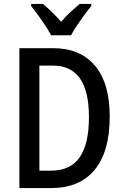

<svg xmlns="http://www.w3.org/2000/svg" viewBox="-20 -960 632 980"><path d="M540 -365Q540 -186 463 -93Q386 0 241 0H79V-714H253Q389 -714 464.5 -625Q540 -536 540 -365ZM434 -361Q434 -496 387.5 -560.5Q341 -625 252 -625H181V-89H241Q340 -89 387 -157.5Q434 -226 434 -361ZM241 -780Q224 -812 194.5 -854.5Q165 -897 139 -929V-940H199Q243 -904 292 -849Q317 -878 339 -898Q361 -918 386 -940H446V-929Q429 -909 409.5 -882.5Q390 -856 372 -829Q354 -802 343 -780Z"/></svg>

Font: Noto Sans Gurmukhi Condensed Medium
Style: Regular
Weight: 500
Width: 3
Designer: Jelle Bosma - Monotype Design Team
Foundry: Monotype Imaging Inc.
Version: Version 2.004; ttfautohint (v1.8.4.7-5d5b)